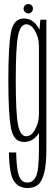

<svg xmlns="http://www.w3.org/2000/svg" viewBox="-20 -695 277 944"><path d="M115 229.5Q145 229.5 164.8 215Q184.5 200.5 196.2 159Q208 117.5 208 38.5V-598H178.5L171.5 -520.5V38.5Q171.5 143 157 172.8Q142.5 202.5 115 202.5Q97.5 202.5 85.2 190.2Q73 178 67 146.5Q61 115 59.5 54.5H24Q25.5 162.5 49 196Q72.5 229.5 115 229.5ZM97.5 3Q136 3 162 -27.8Q188 -58.5 188 -101.5L171 -128Q171 -93 152.8 -59Q134.5 -25 109 -25Q80.5 -25 69 -79.2Q57.5 -133.5 57.5 -300Q57.5 -467 69 -521.2Q80.5 -575.5 109 -575.5Q134.5 -575.5 152.8 -541.8Q171 -508 171 -474L186.5 -498Q186.5 -536 161.2 -570Q136 -604 97.5 -604Q47 -604 34 -536.8Q21 -469.5 21 -300Q21 -131 34.2 -64Q47.5 3 97.5 3ZM119.5 -629Q129 -629 135.5 -636.2Q142 -643.5 142 -652.5Q142 -662 135.5 -668.5Q129 -675 119.5 -675Q109.5 -675 102.8 -668.5Q96 -662 96 -652.5Q96 -642.5 103.2 -635.8Q110.5 -629 119.5 -629Z"/></svg>

Font: Anybody ExtraCondensed ExtraLight
Style: Regular
Weight: 250
Width: 2
Version: Version 1.113;gftools[0.9.25]